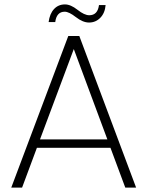

<svg xmlns="http://www.w3.org/2000/svg" viewBox="-20 -849 667 869"><path d="M547 0 480 -180H147L80 0H31L289 -686H339L596 0ZM200 -749Q205 -787 224.5 -808Q244 -829 274 -829Q300 -829 331 -804.5Q362 -780 384 -780Q422 -780 428 -826H458Q455 -790 434 -768.5Q413 -747 383 -747Q355 -747 323.5 -771.5Q292 -796 273 -796Q236 -796 230 -749ZM466 -218 314 -627 161 -218Z"/></svg>

Font: Poppins ExtraLight
Style: Regular
Weight: 275
Designer: Ninad Kale (Devanagari), Jonny Pinhorn (Latin)
Foundry: Indian Type Foundry
Version: Version 3.200;PS 1.000;hotconv 16.6.54;makeotf.lib2.5.65590